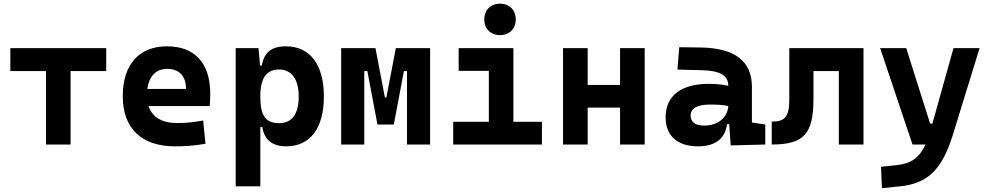

<svg xmlns="http://www.w3.org/2000/svg" viewBox="-20 -776 5313 1031"><path d="M227.1 0H358.9V-394.5H550.3V-517.6H35.6V-394.5H227.1Z M919.9 9.8C961.9 9.8 1017.1 7.8 1083.5 -3.9L1070.8 -128.9C1023.4 -120.1 978.5 -115.2 931.6 -115.2C850.6 -115.2 797.4 -146.5 777.3 -206.5H1106C1107.9 -227.5 1108.9 -249 1108.9 -273.4C1108.9 -438.5 1024.4 -527.3 877 -527.3C726.1 -527.3 639.2 -428.7 639.2 -259.8C639.2 -85.9 740.7 9.8 919.9 9.8ZM771 -298.3C780.3 -367.7 818.4 -406.2 877.9 -406.2C941.4 -406.2 979 -368.2 979 -298.3Z M1245.6 224.6H1377.9V-93.8H1388.7C1398.9 -24.9 1443.8 9.8 1516.1 9.8C1644.5 9.8 1719.2 -85.4 1719.2 -258.3C1719.2 -429.2 1644.5 -527.3 1515.1 -527.3C1436.5 -527.3 1397.9 -493.2 1385.7 -423.8H1376.5L1368.2 -517.6H1245.6ZM1377.9 -258.3C1377.9 -358.4 1411.6 -402.8 1479 -402.8C1545.9 -402.8 1584 -350.1 1584 -258.3C1584 -163.1 1547.9 -114.7 1479 -114.7C1403.8 -114.7 1377.9 -157.7 1377.9 -258.3Z M1812 0H1936V-394.5H1952.6L2006.8 -107.4H2094.7L2148.9 -394.5H2165.5V0H2289.6V-517.6H2105.5L2054.7 -252.4H2046.9L1996.1 -517.6H1812Z M2413.6 0H2890.1V-122.1H2736.8V-517.6H2442.9V-395.5H2605V-122.1H2413.6ZM2665 -587.4C2715.3 -587.4 2749.5 -621.6 2749.5 -671.9C2749.5 -722.2 2715.3 -756.3 2665 -756.3C2614.7 -756.3 2580.6 -722.2 2580.6 -671.9C2580.6 -621.6 2614.7 -587.4 2665 -587.4Z M3309.6 0H3441.9V-517.6H3309.6V-319.8H3135.7V-517.6H3003.4V0H3135.7V-198.2H3309.6Z M3903.8 4.9 4089.4 0V-107.4L4017.6 -118.2V-309.6C4017.6 -446.3 3927.7 -518.6 3740.2 -521L3627.4 -522.5L3617.7 -402.3L3750 -398.9C3843.3 -396.5 3890.6 -372.1 3890.6 -316.9V-315.4C3859.4 -322.3 3827.6 -325.7 3784.7 -325.7C3637.7 -325.7 3554.2 -261.7 3554.2 -146C3554.2 -46.4 3618.2 9.8 3728.5 9.8C3818.4 9.8 3874.5 -29.8 3883.8 -109.4H3895.5ZM3890.6 -206.5C3888.7 -154.8 3845.2 -101.6 3761.2 -101.6C3713.9 -101.6 3688.5 -120.6 3688.5 -155.8C3688.5 -194.3 3724.1 -214.4 3791 -214.4C3825.2 -214.4 3853 -214.4 3890.6 -206.5Z M4124 0C4295.9 0 4348.1 -56.2 4348.1 -244.6V-394.5H4484.4V0H4616.7V-517.6H4218.3V-241.2C4218.3 -150.4 4196.3 -123 4124 -123Z M4715.8 234.4 4812 224.6C4957 210 5035.6 140.6 5094.7 -45.9L5240.2 -517.6H5100.1L4986.8 -112.3H4974.6L4846.2 -517.6H4706.1L4879.9 0H4949.7C4917 70.8 4872.1 102.1 4800.3 109.9L4710.9 119.6Z"/></svg>

Font: Cascadia Mono NF
Style: Bold
Weight: 700
Monospace: yes
Designer: Aaron Bell
Foundry: Saja Typeworks
Version: Version 2404.023